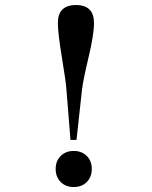

<svg xmlns="http://www.w3.org/2000/svg" viewBox="-20 -734 606 766"><path d="M285.2 -175.8H261.2L245.1 -376Q242.7 -410.2 227.1 -503.9Q210.9 -601.6 210.9 -642.1Q210.9 -713.9 283.2 -713.9Q355 -713.9 355 -642.1Q355 -595.7 333 -503.9Q311.5 -413.6 307.1 -376ZM273.9 12.2Q242.2 12.2 222.2 -7.8Q202.1 -27.8 202.1 -60.1Q202.1 -91.8 222.2 -111.8Q242.2 -131.8 273.9 -131.8Q306.2 -131.8 326.2 -111.8Q346.2 -91.8 346.2 -60.1Q346.2 -27.8 326.2 -7.8Q306.2 12.2 273.9 12.2Z"/></svg>

Font: New Heterodox Mono
Style: Book
Weight: 400
Designer: Hao Chi Kiang <hello@hckiang.com>, Alexey Kryukov <alexios@thessalonica.org.ru>
Version: Version 0.0.3